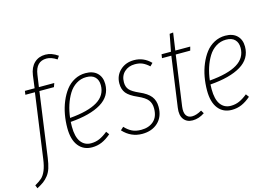

<svg xmlns="http://www.w3.org/2000/svg" viewBox="-157 -978 2010 1414"><g transform="rotate(-15 847.5 -271.0)"><path d="M278.8 -709Q197.8 -709 184.1 -611.8L170.9 -520H288.1L277.8 -491.2H167L99.1 -1Q92.8 44.9 82.8 76.2Q72.8 107.4 55.2 129.6Q37.6 151.9 18.6 165.8Q-0.5 179.7 -32.2 196.8L-42 171.9Q-7.3 152.3 11.2 135.3Q29.8 118.2 43.7 85.2Q57.6 52.2 64.9 -2L132.8 -491.2H60.1L64 -520H138.2L150.9 -616.2Q159.2 -674.8 192.9 -706.8Q226.6 -738.8 277.8 -738.8Q325.7 -738.8 373 -705.1L356.9 -681.2Q314.9 -709 278.8 -709Z M648.9 -416Q648.9 -323.7 565.4 -273.4Q481.9 -223.1 331.1 -211.9Q330.1 -199.7 330.1 -175.8Q330.1 -98.1 358.4 -59.6Q386.7 -21 436 -21Q471.2 -21 501 -34.2Q530.8 -47.4 564 -74.2L581.1 -50.8Q545.4 -20 510.7 -5.1Q476.1 9.8 436 9.8Q370.1 9.8 332.5 -38.1Q294.9 -85.9 294.9 -174.8Q294.9 -226.6 304 -276.9Q313 -327.1 332 -373Q351.1 -418.9 377.9 -454.1Q404.8 -489.3 443.6 -510Q482.4 -530.8 527.8 -530.8Q585.4 -530.8 617.2 -499.8Q648.9 -468.8 648.9 -416ZM525.9 -501Q484.4 -501 449.7 -479.2Q415 -457.5 392.1 -420.2Q369.1 -382.8 354.5 -337.6Q339.8 -292.5 334 -241.2Q474.6 -252.9 544.9 -295.7Q615.2 -338.4 615.2 -416Q615.2 -455.1 593 -478Q570.8 -501 525.9 -501Z M897.9 -530.8Q971.7 -530.8 1024.9 -476.1L1003.9 -455.1Q978.5 -478.5 954.1 -489.3Q929.7 -500 897 -500Q847.7 -500 816.2 -470.7Q784.7 -441.4 784.7 -392.1Q784.7 -356.4 803.7 -334.7Q822.8 -313 875 -290Q934.1 -264.6 959.5 -232.4Q984.9 -200.2 984.9 -151.9Q984.9 -76.7 938.7 -33.4Q892.6 9.8 817.9 9.8Q732.4 9.8 671.9 -56.2L694.8 -77.1Q720.2 -49.3 748.8 -35.2Q777.3 -21 818.8 -21Q877.4 -21 913.6 -53.5Q949.7 -85.9 949.7 -149.9Q949.7 -188.5 929.9 -213.9Q910.2 -239.3 856 -263.2Q796.4 -289.1 773.2 -317.9Q750 -346.7 750 -392.1Q750 -452.1 792 -491.5Q834 -530.8 897.9 -530.8Z M1206.5 -491.2 1152.8 -108.9Q1147 -64 1161.4 -42Q1175.8 -20 1205.6 -20Q1238.8 -20 1279.8 -43.9L1293.9 -20Q1249.5 9.8 1202.6 9.8Q1157.7 9.8 1134.5 -21.5Q1111.3 -52.7 1119.6 -108.9L1172.9 -491.2H1101.6L1106 -520H1177.7L1202.6 -649.9L1230 -652.8L1210.9 -520H1324.7L1316.9 -491.2Z M1714.4 -416Q1714.4 -323.7 1630.9 -273.4Q1547.4 -223.1 1396.5 -211.9Q1395.5 -199.7 1395.5 -175.8Q1395.5 -98.1 1423.8 -59.6Q1452.1 -21 1501.5 -21Q1536.6 -21 1566.4 -34.2Q1596.2 -47.4 1629.4 -74.2L1646.5 -50.8Q1610.8 -20 1576.2 -5.1Q1541.5 9.8 1501.5 9.8Q1435.5 9.8 1397.9 -38.1Q1360.4 -85.9 1360.4 -174.8Q1360.4 -226.6 1369.4 -276.9Q1378.4 -327.1 1397.5 -373Q1416.5 -418.9 1443.4 -454.1Q1470.2 -489.3 1509 -510Q1547.9 -530.8 1593.3 -530.8Q1650.9 -530.8 1682.6 -499.8Q1714.4 -468.8 1714.4 -416ZM1591.3 -501Q1549.8 -501 1515.1 -479.2Q1480.5 -457.5 1457.5 -420.2Q1434.6 -382.8 1419.9 -337.6Q1405.3 -292.5 1399.4 -241.2Q1540 -252.9 1610.4 -295.7Q1680.7 -338.4 1680.7 -416Q1680.7 -455.1 1658.4 -478Q1636.2 -501 1591.3 -501Z"/></g></svg>

Font: Fira Sans Compressed UltraLight
Style: Italic
Weight: 200
Width: 3
Italic angle: -8°
Designer: Carrois Corporate & Edenspiekermann AG
Foundry: Carrois Corporate GbR & Edenspiekermann AG
Version: Version 4.203;PS 004.203;hotconv 1.0.88;makeotf.lib2.5.64775